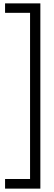

<svg xmlns="http://www.w3.org/2000/svg" viewBox="-20 -927 319 1137"><path d="M219 190H10V133H158V-851H10V-907H219Z"/></svg>

Font: TypoPRO Sinkin Sans
Style: 300 Light
Weight: 300
Designer: Keith Bates
Foundry: K-Type
Version: Sinkin Sans (version 1.0)  by Keith Bates   •   © 2014   www